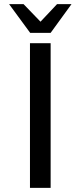

<svg xmlns="http://www.w3.org/2000/svg" viewBox="-20 -909 390 929"><path d="M125 -700H225V0H125ZM24 -889H94L176 -804L256 -889H326L225 -750H126Z"/></svg>

Font: Krub Medium
Style: Regular
Weight: 500
Designer: Ekaluck Peanpanawate
Foundry: Cadson Demak Co.,Ltd.
Version: Version 1.000; ttfautohint (v1.6)